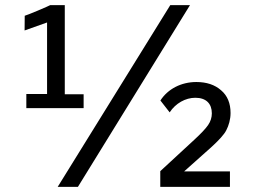

<svg xmlns="http://www.w3.org/2000/svg" viewBox="-20 -731 1078 751"><path d="M307.1 -308.1V-362.3H233.4V-710.9H176.3C172.4 -708.5 156.2 -701.7 127.9 -689.5C99.6 -677.7 82.5 -670.9 76.7 -669.4L76.2 -611.8L164.1 -643.1V-363.3H83V-308.1ZM284.7 0 723.1 -710.9H646L205.6 0ZM748 -410.2C689 -410.2 636.7 -383.3 607.4 -337.9L643.6 -291.5C667 -327.1 705.6 -348.6 744.1 -348.6C786.6 -348.6 808.6 -325.2 808.6 -287.6C808.6 -271.5 803.7 -255.9 793.9 -241.7C784.2 -227.5 766.1 -208.5 739.7 -184.1L606.9 -61.5V0H879.4V-60.5H700.2L781.2 -132.8C796.4 -146 808.1 -156.7 816.4 -164.6C824.7 -172.4 834 -181.6 843.8 -192.4C853.5 -203.1 860.8 -212.9 865.2 -221.7C874.5 -239.7 881.8 -263.2 881.8 -289.1C881.8 -327.1 869.6 -356.9 844.7 -377.9C820.3 -399.4 788.1 -410.2 748 -410.2Z"/></svg>

Font: Ride
Style: Regular
Weight: 400
Version: Version 3.000